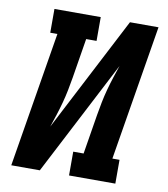

<svg xmlns="http://www.w3.org/2000/svg" viewBox="-82 -805 765 874"><g transform="rotate(10 300.0 -367.5)"><path d="M29 0 132 -625H99V-735H313V-625H265L235 -441Q230 -411 224 -381Q218 -351 210 -321.5Q202 -292 192.5 -262.5Q183 -233 173 -204L448 -735H580L477 -110H510V0H296V-110H344L374 -294Q379 -324 385 -354Q391 -384 399 -413.5Q407 -443 416.5 -472.5Q426 -502 436 -531L161 0Z"/></g></svg>

Font: Iosevka Curly Slab XBdEx
Style: Italic
Weight: 800
Width: 7
Italic angle: -9°
Monospace: yes
Designer: Belleve Invis
Foundry: Belleve Invis
Version: Version 11.1.0; ttfautohint (v1.8.3)